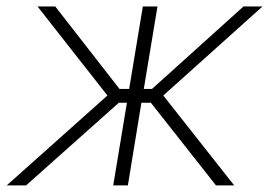

<svg xmlns="http://www.w3.org/2000/svg" viewBox="-37 -562 815 582"><path d="M-16.6 0 288.6 -272.5 76.7 -542.5H130.4L325.2 -292.5H354.5L396 -542.5H440.4L398.9 -292.5H423.8L701.2 -542.5H758.8L458 -272.5L672.9 0H617.7L420.4 -250.5H391.6L350.6 0H306.2L347.7 -250.5H323.2L42 0Z"/></svg>

Font: Inter 16pt ExtraLight
Style: Italic
Weight: 250
Italic angle: -9.3988°
Version: Version 4.001;git-66647c0bb